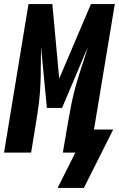

<svg xmlns="http://www.w3.org/2000/svg" viewBox="-39 -755 588 950"><path d="M246 175 334 0H272L297 -147Q305 -194 314.5 -241.5Q324 -289 337.5 -336Q351 -383 366.5 -429.5Q382 -476 396 -523L268 -221H193L164 -523Q163 -476 163 -429.5Q163 -383 161 -336Q159 -289 153 -241.5Q147 -194 139 -147L115 0H-19L102 -735H220L254 -366L411 -735H529L426 -114H521L376 175Z"/></svg>

Font: Iosevka SS04 Heavy Oblique
Style: Regular
Weight: 900
Italic angle: -9°
Monospace: yes
Designer: Belleve Invis
Foundry: Belleve Invis
Version: Version 19.0.0; ttfautohint (v1.8.4)